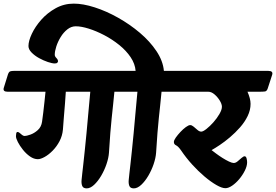

<svg xmlns="http://www.w3.org/2000/svg" viewBox="-76 -1016 1523 1059"><path d="M-55 -532 -32 -606Q-27 -620 -19.5 -622.5Q-12 -625 0 -625H651Q679 -625 672 -603L648 -529Q643 -513 633 -511.5Q623 -510 599 -510H555Q551 -469 547.5 -435Q544 -401 540 -364.5Q536 -328 532.5 -282.5Q529 -237 525 -174Q523 -145 511.5 -111Q500 -77 482 -46.5Q464 -16 443 3.5Q422 23 402 23Q383 23 377.5 9.5Q372 -4 374 -24Q376 -44 378 -62Q380 -79 383.5 -110.5Q387 -142 391.5 -185Q396 -228 401 -280Q406 -332 411 -390Q416 -448 422 -510H287Q286 -485 282.5 -445.5Q279 -406 276 -366.5Q273 -327 271 -301Q268 -267 252.5 -237.5Q237 -208 215 -185.5Q193 -163 170.5 -150.5Q148 -138 133 -138Q111 -138 89.5 -153Q68 -168 50.5 -190Q33 -212 22.5 -232.5Q12 -253 12 -265Q12 -272 13.5 -280Q15 -288 21 -288Q28 -288 39.5 -277Q51 -266 60 -266Q70 -266 91.5 -273.5Q113 -281 132.5 -298.5Q152 -316 156 -345Q159 -364 162.5 -394.5Q166 -425 169.5 -456.5Q173 -488 175 -510H-34Q-62 -510 -55 -532Z M81 -762Q81 -790 99.5 -829.5Q118 -869 151.5 -907Q185 -945 231 -970.5Q277 -996 331 -996Q382 -996 446 -975.5Q510 -955 575 -918.5Q640 -882 695.5 -835Q751 -788 787 -734Q823 -680 828 -625H923Q951 -625 944 -603L921 -529Q916 -513 905.5 -511.5Q895 -510 872 -510H815Q811 -469 807.5 -435Q804 -401 800 -364.5Q796 -328 792.5 -282.5Q789 -237 785 -174Q783 -145 771.5 -111Q760 -77 742 -46.5Q724 -16 703 3.5Q682 23 662 23Q643 23 637.5 9.5Q632 -4 634 -24Q636 -44 638 -62Q640 -79 643.5 -110.5Q647 -142 651.5 -185Q656 -228 661 -280Q666 -332 671 -390Q676 -448 682 -510H565Q537 -510 544 -532L568 -606Q572 -620 579.5 -622.5Q587 -625 599 -625H672Q669 -664 644.5 -700.5Q620 -737 581.5 -768Q543 -799 499 -822Q455 -845 413.5 -858Q372 -871 342 -871Q317 -871 295.5 -854Q274 -837 258.5 -811.5Q243 -786 234.5 -759.5Q226 -733 226 -714Q226 -705 235 -696Q244 -687 244 -678Q244 -675 240.5 -670.5Q237 -666 226 -666Q212 -666 188 -674Q164 -682 139.5 -695.5Q115 -709 98 -726.5Q81 -744 81 -762Z M816 -532 839 -606Q844 -620 851.5 -622.5Q859 -625 871 -625H1404Q1432 -625 1425 -603L1401 -529Q1396 -513 1385.5 -511.5Q1375 -510 1352 -510H1289Q1297 -492 1301.5 -475Q1306 -458 1306 -443Q1306 -409 1290 -376Q1274 -343 1248 -313.5Q1222 -284 1192.5 -259Q1163 -234 1136 -216Q1109 -198 1091 -188Q1100 -181 1116 -169Q1132 -157 1151 -145Q1170 -133 1187 -125Q1204 -117 1213 -117Q1224 -117 1235 -126.5Q1246 -136 1256.5 -145Q1267 -154 1273 -154Q1281 -154 1284 -142.5Q1287 -131 1287 -121Q1287 -100 1274.5 -75Q1262 -50 1243.5 -28Q1225 -6 1204.5 8Q1184 22 1167 22Q1148 22 1117.5 4.5Q1087 -13 1052 -42.5Q1017 -72 983.5 -109Q950 -146 923 -186Q907 -209 895 -214.5Q883 -220 883 -233Q883 -242 893.5 -257Q904 -272 919 -288Q934 -304 949 -315Q964 -326 973 -326Q982 -326 992.5 -317Q1003 -308 1013.5 -299Q1024 -290 1034 -290Q1044 -290 1063 -305Q1082 -320 1101.5 -342Q1121 -364 1134.5 -387.5Q1148 -411 1148 -427Q1148 -442 1136 -461.5Q1124 -481 1107 -495.5Q1090 -510 1073 -510H837Q809 -510 816 -532Z"/></svg>

Font: Alkatra
Style: Bold
Weight: 700
Designer: Suman Bhandary
Version: Version 1.100;gftools[0.9.22]